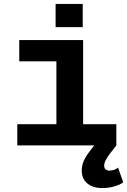

<svg xmlns="http://www.w3.org/2000/svg" viewBox="-20 -740 647 977"><path d="M68 0V-108H267V-428H78V-536H403V-108H572V0ZM263 -602V-720H401V-602ZM500 217Q452 217 424 193Q396 169 396 129Q396 101 407 77Q418 53 438 28L472 -16L572 0L540 41Q523 64 516.5 77.5Q510 91 510 102Q510 128 537 128Q562 128 581 113L607 188Q593 199 563.5 208Q534 217 500 217Z"/></svg>

Font: Geist Mono
Style: Bold
Weight: 700
Monospace: yes
Designer: Basement.studio, Andrés Briganti, Mateo Zaragoza
Foundry: Basement.studio, Vercel, Andrés Briganti, Guido Ferreyra, Mateo Zaragoza
Version: Version 1.500; ttfautohint (v1.8.4.7-5d5b)